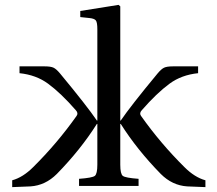

<svg xmlns="http://www.w3.org/2000/svg" viewBox="-20 -762 890 787"><path d="M379 -268V-642Q379 -670 373 -678Q367 -686 347 -688L309 -692V-717L466 -742L473 -736V-268H475Q515 -327 626 -461Q641 -479 652.5 -484.5Q664 -490 689 -490H792V-462Q724 -455 675 -419Q622 -380 561 -310Q550 -298 558 -287Q638 -174 736 -77Q778 -35 822 -23V5L747 2Q686 -2 639 -49Q542 -148 475 -254H473V-87Q473 -49 483.5 -41Q494 -33 548 -29V0H304V-29Q358 -33 368.5 -41Q379 -49 379 -87V-254H377Q310 -148 213 -49Q166 -2 105 2L30 5V-23Q74 -35 116 -77Q214 -174 294 -287Q302 -298 291 -310Q230 -380 177 -419Q128 -455 60 -462V-490H163Q188 -490 199.5 -484.5Q211 -479 226 -461Q337 -327 377 -268Z"/></svg>

Font: Linguistics Pro
Style: Regular
Weight: 400
Designer: Stefan Peev, Context Ltd
Foundry: Stefan Peev, Context Ltd
Version: Version 001.000